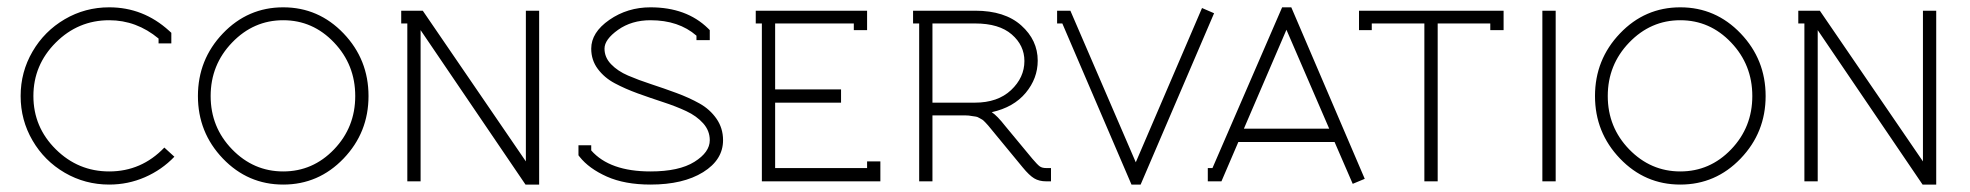

<svg xmlns="http://www.w3.org/2000/svg" viewBox="-20 -493 5355 522"><path d="M411.1 -388.2Q351.1 -438 276.9 -438Q192.4 -438 131.6 -377.2Q70.8 -316.4 70.8 -231.9Q70.8 -147.5 131.6 -87.2Q192.4 -26.9 276.9 -26.9Q364.7 -26.9 426.8 -91.8L454.1 -66.9Q419.9 -31.2 374 -11.2Q328.1 8.8 276.9 8.8Q211.4 8.8 156 -23.4Q100.6 -55.7 68.4 -111.1Q36.1 -166.5 36.1 -231.9Q36.1 -297.4 68.4 -352.8Q100.6 -408.2 156 -440.7Q211.4 -473.1 276.9 -473.1Q369.6 -473.1 439.9 -409.2L445.8 -403.8V-375H411.1Z M585.9 -402.1Q653.8 -473.1 750 -473.1Q846.2 -473.1 914.1 -402.1Q981.9 -331.1 981.9 -231.9Q981.9 -132.8 914.1 -62Q846.2 8.8 750 8.8Q653.8 8.8 585.9 -62Q518.1 -132.8 518.1 -231.9Q518.1 -331.1 585.9 -402.1ZM611.1 -377.4Q552.7 -316.9 552.7 -231.9Q552.7 -147 611.1 -86.9Q669.4 -26.9 750 -26.9Q830.6 -26.9 888.2 -86.9Q945.8 -147 945.8 -231.9Q945.8 -316.9 888.2 -377.4Q830.6 -438 750 -438Q669.4 -438 611.1 -377.4Z M1129.4 -463.9 1409.7 -54.2V-463.9H1445.8V8.8H1408.7L1123.5 -411.1V0H1087.4V-429.2H1070.8V-463.9Z M1587.4 -84Q1637.7 -26.9 1748.5 -26.9Q1826.2 -26.9 1867.9 -53Q1909.7 -79.1 1909.7 -111.8Q1909.7 -137.7 1891.8 -157.7Q1874 -177.7 1845.7 -190.9Q1817.4 -204.1 1783 -215.3Q1748.5 -226.6 1714.1 -239Q1679.7 -251.5 1651.4 -266.6Q1623 -281.7 1605.2 -305.7Q1587.4 -329.6 1587.4 -360.8Q1587.4 -404.8 1636.7 -439Q1686 -473.1 1748.5 -473.1Q1846.2 -473.1 1904.8 -416L1909.7 -411.1V-383.8H1873.5V-396Q1825.2 -438 1748.5 -438Q1697.3 -438 1660.4 -411.9Q1623.5 -385.7 1623.5 -360.8Q1623.5 -336.9 1641.4 -318.4Q1659.2 -299.8 1687.5 -287.6Q1715.8 -275.4 1750.2 -264.2Q1784.7 -252.9 1819.1 -240.2Q1853.5 -227.5 1881.8 -211.7Q1910.2 -195.8 1928 -170.2Q1945.8 -144.5 1945.8 -111.8Q1945.8 -58.6 1891.6 -24.9Q1837.4 8.8 1748.5 8.8Q1678.7 8.8 1629.9 -12.9Q1581.1 -34.7 1555.7 -66.9L1552.7 -70.8V-98.1H1587.4Z M2087.4 -429.2V-250H2266.6V-213.9H2087.4V-36.1H2337.4V-54.2H2373.5V0H2051.3V-429.2H2034.7V-463.9H2337.4V-411.1H2301.3V-429.2Z M2630.4 -213.9Q2692.4 -213.9 2728.8 -248Q2765.1 -282.2 2765.1 -327.1Q2765.1 -369.6 2730.7 -399.4Q2696.3 -429.2 2631.3 -429.2H2515.1V-213.9ZM2824.2 0Q2805.2 0 2791.7 -8.1Q2778.3 -16.1 2760.3 -38.1L2687 -127Q2684.1 -130.9 2676 -140.4Q2668 -149.9 2666.5 -151.9Q2665 -153.8 2658.9 -160.2Q2652.8 -166.5 2650.9 -167.5Q2648.9 -168.5 2642.8 -172.1Q2636.7 -175.8 2632.8 -176Q2628.9 -176.3 2621.3 -177.7Q2613.8 -179.2 2606 -179.2Q2598.1 -179.2 2587.4 -179.2H2515.1V0H2479V-429.2H2462.4V-463.9H2631.3Q2711.9 -463.9 2756.6 -423.8Q2801.3 -383.8 2801.3 -328.1Q2801.3 -279.8 2768.6 -240.5Q2735.8 -201.2 2676.3 -188Q2690.9 -178.7 2713.4 -149.9L2787.1 -61Q2800.8 -44.9 2807.1 -40.5Q2813.5 -36.1 2824.2 -36.1H2837.4V0Z M2890.1 -463.9 3067.9 -51.8 3248 -471.2 3280.8 -457 3081.1 8.8H3056.2L2868.2 -429.2H2854V-463.9Z M3593.8 -143.1 3477.5 -412.1 3361.8 -143.1ZM3263.7 0V-36.1H3276.4L3465.8 -473.1H3490.7L3690.4 -6.8L3657.7 6.8L3608.4 -106.9H3346.7L3300.8 0Z M3674.8 -463.9H4067.9V-411.1H4031.7V-429.2H3888.7V0H3852.5V-429.2H3709.5V-411.1H3674.8Z M4209.5 0H4173.3V-463.9H4209.5Z M4384.3 -402.1Q4452.1 -473.1 4548.3 -473.1Q4644.5 -473.1 4712.4 -402.1Q4780.3 -331.1 4780.3 -231.9Q4780.3 -132.8 4712.4 -62Q4644.5 8.8 4548.3 8.8Q4452.1 8.8 4384.3 -62Q4316.4 -132.8 4316.4 -231.9Q4316.4 -331.1 4384.3 -402.1ZM4409.4 -377.4Q4351.1 -316.9 4351.1 -231.9Q4351.1 -147 4409.4 -86.9Q4467.8 -26.9 4548.3 -26.9Q4628.9 -26.9 4686.5 -86.9Q4744.1 -147 4744.1 -231.9Q4744.1 -316.9 4686.5 -377.4Q4628.9 -438 4548.3 -438Q4467.8 -438 4409.4 -377.4Z M4927.7 -463.9 5208 -54.2V-463.9H5244.1V8.8H5207L4921.9 -411.1V0H4885.7V-429.2H4869.1V-463.9Z"/></svg>

Font: RawengulkPcs
Style: Regular
Weight: 400
Version: Version 0.92